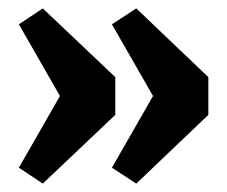

<svg xmlns="http://www.w3.org/2000/svg" viewBox="-20 -479 542 458"><path d="M82 -459 255 -295V-205L82 -41L25 -79L123 -250L25 -421ZM305 -459 477 -295V-205L305 -41L247 -79L345 -250L247 -421Z"/></svg>

Font: Changa SemiBold
Style: Regular
Weight: 600
Designer: Eduardo Rodriguez Tunni
Foundry: Eduardo Rodriguez Tunni
Version: Version 3.002; ttfautohint (v1.8.2)